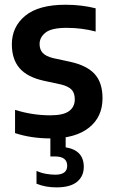

<svg xmlns="http://www.w3.org/2000/svg" viewBox="-20 -574 476 810"><path d="M194.5 10Q111.5 10 43.5 -12.5V-110.5Q116.5 -87.5 192.5 -87.5Q247 -87.5 271.2 -105.2Q295.5 -123 295.5 -155Q295.5 -182 281.8 -196Q268 -210 238 -217.5L164 -233.5Q94.5 -249 62.2 -286.8Q30 -324.5 30 -387Q30 -461 86.5 -507.5Q143 -554 256.5 -554Q292 -554 324 -550Q356 -546 383.5 -539V-441Q325 -456.5 261.5 -456.5Q196.5 -456.5 171.8 -436.2Q147 -416 147 -388.5Q147 -365 160.2 -350.8Q173.5 -336.5 203.5 -329L277.5 -313Q347 -297.5 379.8 -261.2Q412.5 -225 412.5 -159.5Q412.5 -80.5 355.2 -35.2Q298 10 194.5 10ZM218 216.5Q171.5 216.5 134 201V147Q154 156 175 159.5Q196 163 213 163Q263.5 163 263.5 125.5Q263.5 86 211.5 86H192.5V-10H257V47.5Q333.5 60 333.5 130Q333.5 169.5 305 193Q276.5 216.5 218 216.5Z"/></svg>

Font: Encode Sans SmCnd SmBold
Style: Regular
Weight: 600
Width: 4
Designer: Multiple Designers
Foundry: Impallari Type
Version: Version 3.002; ttfautohint (v1.8.3) -l 8 -r 50 -G 200 -x 14 